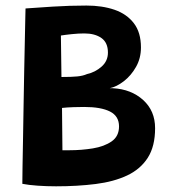

<svg xmlns="http://www.w3.org/2000/svg" viewBox="-20 -673 627 692"><path d="M60.5 -10.5Q60.5 -30 61.2 -72.8Q62 -115.5 63 -172.8Q64 -230 65 -293Q66 -356 67.2 -416.5Q68.5 -477 69.5 -527Q70.5 -577 71.2 -608.2Q72 -639.5 72 -642.5Q110.5 -645.5 170.8 -649.2Q231 -653 291.5 -653Q348.5 -653 392.8 -637.8Q437 -622.5 462.5 -589.2Q488 -556 488 -502Q488 -463 470.2 -431.8Q452.5 -400.5 426.2 -380.2Q400 -360 375 -355Q380 -355.5 387 -355Q453 -351.5 496 -312.5Q539 -273.5 539 -211Q539 -145.5 512.5 -104.2Q486 -63 438 -40.5Q390 -18 324.8 -9.8Q259.5 -1.5 182 -1.5Q147.5 -1.5 115.5 -3.8Q83.5 -6 60.5 -10.5ZM201.5 -395.5Q237.5 -395.5 258.2 -397.5Q279 -399.5 293.5 -406Q323 -412.5 346 -432.8Q369 -453 369 -483.5Q369 -519.5 345.5 -536Q322 -552.5 284 -552.5Q263 -552.5 239 -550Q215 -547.5 199.5 -545ZM205 -131.5Q209 -131.5 215.5 -131.5Q222 -131.5 230 -131.5Q273.5 -131.5 314.8 -138.2Q356 -145 382.5 -163.5Q409 -182 409 -217.5Q409 -254.5 376.5 -271Q344 -287.5 283.5 -287.5Q270.5 -287.5 245.5 -286.8Q220.5 -286 203.5 -284Z"/></svg>

Font: Grandstander SemiBold
Style: Regular
Weight: 600
Designer: Tyler Finck
Foundry: Etcetera Type Co
Version: Version 1.200; ttfautohint (v1.8.3)